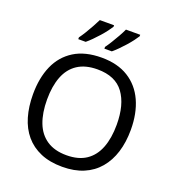

<svg xmlns="http://www.w3.org/2000/svg" viewBox="-165 -1140 1111 1215"><g transform="rotate(20 390.5 -533.0)"><path d="M720 -424Q720 -341 699 -273.5Q678 -206 636.5 -157Q595 -108 533.5 -82Q472 -56 391 -56Q307 -56 245 -82.5Q183 -109 142 -157.5Q101 -206 81 -274Q61 -342 61 -425Q61 -535 97 -617Q133 -699 206.5 -745Q280 -791 392 -791Q499 -791 572 -745.5Q645 -700 682.5 -617.5Q720 -535 720 -424ZM156 -424Q156 -334 181 -269Q206 -204 258.5 -169Q311 -134 391 -134Q472 -134 523.5 -169Q575 -204 600 -269Q625 -334 625 -424Q625 -559 569 -635.5Q513 -712 392 -712Q311 -712 258.5 -677.5Q206 -643 181 -578.5Q156 -514 156 -424ZM570 -1000Q562 -987 547 -967Q532 -947 512.5 -925Q493 -903 473.5 -883.5Q454 -864 437 -850H387V-862Q401 -881 417 -907Q433 -933 448.5 -960.5Q464 -988 474 -1010H570ZM394 -1000Q386 -987 371 -967Q356 -947 336.5 -925Q317 -903 297.5 -883.5Q278 -864 261 -850H211V-862Q225 -881 241 -907Q257 -933 272 -960.5Q287 -988 298 -1010H394Z"/></g></svg>

Font: Noto Sans Malayalam UI
Style: Regular
Weight: 400
Designer: Jelle Bosma - Monotype Design Team
Foundry: Monotype Imaging Inc.
Version: Version 2.104